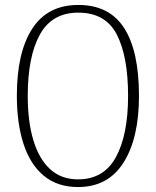

<svg xmlns="http://www.w3.org/2000/svg" viewBox="-20 -745 630 775"><path d="M295 10Q212 10 157 -35.5Q102 -81 75 -164Q48 -247 48 -359Q48 -533 110 -629Q172 -725 296 -725Q421 -725 481 -632Q541 -539 541 -358Q541 -187 478.5 -88.5Q416 10 295 10ZM295 -21Q399 -21 448 -111Q497 -201 497 -358Q497 -517 451.5 -605.5Q406 -694 296 -694Q190 -694 141 -605.5Q92 -517 92 -358Q92 -255 114.5 -179.5Q137 -104 182 -62.5Q227 -21 295 -21Z"/></svg>

Font: Noto Serif Bengali Condensed ExtraLight
Style: Regular
Weight: 200
Width: 3
Designer: Juan Bruce, Universal Thirst, Indian Type Foundry and the Monotype Design Team.
Foundry: Monotype Imaging Inc.
Version: Version 2.003; ttfautohint (v1.8.4.7-5d5b)